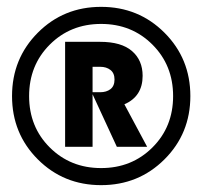

<svg xmlns="http://www.w3.org/2000/svg" viewBox="-20 -790 590 560"><path d="M459.7 -325.2Q384.3 -250 274.9 -250Q165.5 -250 90.3 -325.2Q15.1 -400.4 15.1 -509.8Q15.1 -619.1 90.3 -694.6Q165.5 -770 274.9 -770Q384.3 -770 459.7 -694.6Q535.2 -619.1 535.2 -509.8Q535.2 -400.4 459.7 -325.2ZM125.2 -659.9Q64.9 -599.6 64.9 -509.8Q64.9 -419.9 125.2 -359.9Q185.5 -299.8 274.9 -299.8Q364.3 -299.8 424.6 -359.9Q484.9 -419.9 484.9 -509.8Q484.9 -599.6 424.6 -659.9Q364.3 -720.2 274.9 -720.2Q185.5 -720.2 125.2 -659.9ZM169.9 -361.8V-668H272Q334 -668 365 -641.1Q396 -614.3 396 -568.8Q396 -508.8 342.8 -485.8L409.2 -361.8H320.8L250 -515.1V-361.8ZM250 -521H272Q290.5 -521 302.2 -530Q314 -539.1 314 -558.1Q314 -576.7 302.2 -585.9Q290.5 -595.2 272 -595.2H250Z"/></svg>

Font: TASA Explorer
Style: Regular
Weight: 900
Designer: Weizhong Zhang
Foundry: Local Remote
Version: Version 1.000;Glyphs 3.1.2 (3151)